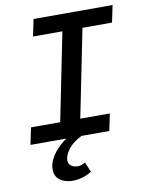

<svg xmlns="http://www.w3.org/2000/svg" viewBox="-95 -723 790 1017"><g transform="rotate(-10 300.0 -214.0)"><path d="M214 226Q173 226 145.5 206.5Q118 187 118 148Q118 124 128 101.5Q138 79 153 60Q168 41 185.5 25.5Q203 10 218 0H25L44 -91H201L296 -563H138L157 -654H582L563 -563H404L309 -91H468L449 0H300Q252 23 227.5 55.5Q203 88 203 114Q203 134 217.5 144.5Q232 155 253 155Q264 155 273.5 151.5Q283 148 293 142L316 195Q296 209 268.5 217.5Q241 226 214 226Z"/></g></svg>

Font: Source Code Pro Semibold
Style: Italic
Weight: 600
Italic angle: -11°
Monospace: yes
Designer: Paul D. Hunt, Teo Tuominen
Foundry: Adobe Systems Incorporated
Version: Version 1.050;PS 1.000;hotconv 16.6.51;makeotf.lib2.5.65220